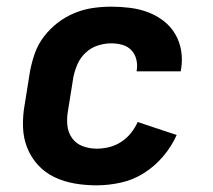

<svg xmlns="http://www.w3.org/2000/svg" viewBox="-20 -548 640 576"><path d="M270 8Q236 8 204 2.5Q172 -3 143.5 -16.5Q115 -30 94 -53Q73 -76 61.5 -105Q50 -134 49 -167.5Q48 -201 54 -234L70 -334Q75 -361 84.5 -388Q94 -415 112 -438.5Q130 -462 153.5 -480Q177 -498 204 -509Q231 -520 258.5 -524Q286 -528 314 -528Q342 -528 370 -524.5Q398 -521 423.5 -511.5Q449 -502 470.5 -485.5Q492 -469 505.5 -446Q519 -423 523.5 -395.5Q528 -368 523 -339Q523 -338 522.5 -336.5Q522 -335 522 -334H390Q390 -335 390 -335.5Q390 -336 390 -336Q393 -353 389 -369.5Q385 -386 374 -397.5Q363 -409 347 -413.5Q331 -418 314 -418Q294 -418 273.5 -411.5Q253 -405 237 -390Q221 -375 212.5 -355.5Q204 -336 200 -316L184 -216Q180 -194 182 -172.5Q184 -151 196 -134Q208 -117 228 -109.5Q248 -102 270 -102Q288 -102 307 -106.5Q326 -111 343 -122Q360 -133 372.5 -148.5Q385 -164 393 -182L510 -143Q495 -109 469.5 -79Q444 -49 411.5 -28.5Q379 -8 342 0Q305 8 270 8Z"/></svg>

Font: Iosevka SS04 XBd Ex
Style: Italic
Weight: 800
Width: 7
Italic angle: -9°
Monospace: yes
Designer: Belleve Invis
Foundry: Belleve Invis
Version: Version 19.0.0; ttfautohint (v1.8.4)